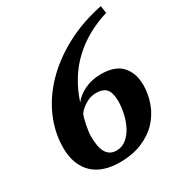

<svg xmlns="http://www.w3.org/2000/svg" viewBox="-172 -837 905 967"><g transform="rotate(-30 280.5 -353.0)"><path d="M392 -259Q392 -307 374.5 -329Q357 -351 313 -351Q282 -351 253 -333.5Q224 -316 207 -293Q204 -286 200 -272Q196 -258 192.5 -240.5Q189 -223 186.5 -205.5Q184 -188 184 -173Q184 -147 187.5 -124.5Q191 -102 199.5 -85Q208 -68 223 -58Q238 -48 261 -48Q294 -48 319 -69Q344 -90 360 -121.5Q376 -153 384 -190Q392 -227 392 -259ZM542 -267Q542 -214 523.5 -163.5Q505 -113 468.5 -74Q432 -35 376 -11.5Q320 12 245 12Q198 12 159 -0.5Q120 -13 92.5 -38.5Q65 -64 49.5 -103Q34 -142 34 -194Q34 -280 69.5 -363.5Q105 -447 172.5 -517.5Q240 -588 336.5 -640.5Q433 -693 555 -718L561 -675Q436 -637 350 -556.5Q264 -476 222 -349Q245 -380 287.5 -400.5Q330 -421 383 -421Q466 -421 504 -378.5Q542 -336 542 -267Z"/></g></svg>

Font: PTSerif
Style: Bold Italic
Weight: 700
Italic angle: -12°
Designer: A.Korolkova, O.Umpeleva, V.Yefimov
Foundry: ParaType Ltd
Version: Version 1.000W OFL; ttfautohint (v1.2) -l 8 -r 50 -G 200 -x 